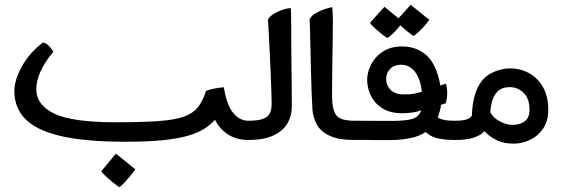

<svg xmlns="http://www.w3.org/2000/svg" viewBox="-20 -571 2309 790"><path d="M494.6 12.2Q329.6 12.2 229.2 -11.5Q128.9 -35.2 84 -81.5Q39.1 -127.9 39.1 -195.8Q39.1 -242.2 70.1 -297.9Q101.1 -353.5 156.2 -396Q167.5 -395.5 180.9 -382.3Q194.3 -369.1 199.2 -357.9Q163.1 -314 146.2 -275.9Q129.4 -237.8 129.4 -204.6Q129.4 -138.2 204.3 -103Q279.3 -67.9 455.1 -67.9Q564 -67.9 631.6 -72.8Q699.2 -77.6 737.1 -91.3Q774.9 -105 794.7 -130.4Q814.5 -155.8 827.6 -196.3Q839.4 -202.1 861.6 -206.5Q883.8 -210.9 900.9 -211.9Q913.6 -136.7 940.2 -105.5Q966.8 -74.2 1002 -74.2H1011.7V4.9H1002Q951.7 4.9 917 -18.6Q882.3 -42 864.7 -78.1Q846.2 -57.6 820.1 -41Q793.9 -24.4 753.2 -12.5Q712.4 -0.5 649.7 5.9Q586.9 12.2 494.6 12.2ZM470.2 199.2Q442.9 179.2 421.4 159.9Q399.9 140.6 397 133.3L457 61L537.1 126Q508.8 162.6 492.4 179.9Q476.1 197.3 470.2 199.2Z M992.2 4.9V-74.2H1002Q1044.9 -74.2 1065.2 -83Q1085.4 -91.8 1091.6 -107.7Q1097.7 -123.5 1097.7 -144Q1097.7 -161.6 1096.4 -198.5Q1095.2 -235.4 1093.3 -280.8Q1091.3 -326.2 1089.1 -370.4Q1086.9 -414.6 1085.2 -447.3Q1083.5 -480 1082.5 -490.7Q1091.3 -507.8 1120.6 -521.7Q1149.9 -535.6 1175.8 -538.1Q1177.2 -532.2 1177.7 -511.5Q1178.2 -490.7 1178.2 -465.1Q1178.2 -439.5 1178.2 -419.4Q1178.2 -358.9 1179.4 -289.6Q1180.7 -220.2 1180.7 -131.3Q1180.7 -95.2 1163.1 -64.2Q1145.5 -33.2 1106.2 -14.2Q1066.9 4.9 1002 4.9Z M1437.5 4.9Q1371.1 4.9 1334.5 -13.2Q1297.9 -31.2 1283 -59.8Q1268.1 -88.4 1265.6 -119.6Q1263.7 -147 1262.2 -189.2Q1260.7 -231.4 1259.5 -279.1Q1258.3 -326.7 1257.3 -371.1Q1256.3 -415.5 1255.6 -447.8Q1254.9 -480 1253.9 -490.7Q1259.8 -505.4 1277.8 -516.1Q1295.9 -526.9 1315.9 -533.4Q1335.9 -540 1347.2 -541.5Q1348.1 -535.6 1348.6 -522.5Q1349.1 -509.3 1349.4 -496.1Q1349.6 -482.9 1349.6 -476.6Q1349.6 -436.5 1348.6 -383.8Q1347.7 -331.1 1346.9 -276.9Q1346.2 -222.7 1346.2 -177.2Q1346.2 -121.6 1362.8 -97.9Q1379.4 -74.2 1437.5 -74.2H1447.3V4.9Z M1585.9 5.4Q1547.4 5.4 1530 5.4Q1512.7 5.4 1506.3 5.1Q1500 4.9 1495.4 4.9Q1490.7 4.9 1478.8 4.9Q1466.8 4.9 1437.5 4.9H1427.7V-74.2H1437.5Q1478 -74.2 1502.7 -74Q1527.3 -73.7 1542.2 -73.7Q1557.1 -73.7 1568.8 -73.7Q1580.6 -73.7 1595.7 -73.7Q1648.4 -73.7 1675.5 -81.3Q1702.6 -88.9 1713.4 -117.7Q1697.8 -110.8 1675 -107.9Q1652.3 -105 1635.7 -105Q1585.4 -105 1553.2 -125.5Q1521 -146 1505.9 -177.5Q1490.7 -209 1490.7 -242.2Q1490.7 -275.4 1507.6 -307.1Q1524.4 -338.9 1556.4 -359.4Q1588.4 -379.9 1634.3 -379.9Q1693.8 -379.9 1734.9 -343.3Q1775.9 -306.6 1792 -219.2L1814.9 -227.1Q1817.4 -219.7 1818.8 -207.8Q1820.3 -195.8 1820.3 -185.5Q1820.3 -178.7 1818.8 -168.5Q1817.4 -158.2 1814.5 -146.5L1794.9 -139.6Q1785.2 -77.1 1753.4 -46.1Q1721.7 -15.1 1677.7 -4.9Q1633.8 5.4 1585.9 5.4ZM1852.5 4.9Q1805.2 4.9 1776.6 -2.9Q1748 -10.7 1727.5 -31.2L1769 -98.6Q1780.3 -85 1799.1 -79.6Q1817.9 -74.2 1852.5 -74.2H1862.3V4.9ZM1641.1 -182.6Q1668.5 -182.6 1681.9 -185.1Q1695.3 -187.5 1715.8 -193.4Q1709.5 -247.6 1687 -276.1Q1664.6 -304.7 1629.9 -304.7Q1602.1 -304.7 1585.4 -287.6Q1568.8 -270.5 1568.8 -245.6Q1568.8 -220.2 1587.2 -201.4Q1605.5 -182.6 1641.1 -182.6ZM1680.7 -422.9Q1654.8 -441.4 1634.3 -460.2Q1613.8 -479 1610.8 -485.8L1669.9 -551.3L1746.6 -489.3Q1726.1 -461.9 1706.1 -443.1Q1686 -424.3 1680.7 -422.9ZM1572.8 -414.6Q1546.4 -433.1 1526.1 -451.7Q1505.9 -470.2 1502.4 -477.5L1562 -543L1638.2 -480.5Q1613.3 -448.2 1595.7 -432.1Q1578.1 -416 1572.8 -414.6Z M2093.3 20Q2053.7 20 2025.6 6.6Q1997.6 -6.8 1979.2 -25.1Q1960.9 -43.5 1950.2 -58.1L1984.4 -138.7Q1997.6 -95.2 2028.8 -76.2Q2060.1 -57.1 2088.4 -57.1Q2120.1 -57.1 2139.4 -72Q2158.7 -86.9 2158.7 -119.6Q2158.7 -165 2134.8 -188.7Q2110.8 -212.4 2077.6 -212.4Q2044.9 -212.4 2027.3 -194.8Q2009.8 -177.2 2002.9 -147.5Q1996.1 -117.7 1996.1 -80.6Q1985.4 -30.8 1948.7 -12.7Q1912.1 5.4 1853.5 4.9Q1851.6 4.9 1848.4 4.9Q1845.2 4.9 1842.8 4.9V-74.2Q1845.2 -74.2 1847.4 -74.2Q1849.6 -74.2 1852.5 -74.2Q1891.1 -74.2 1906.7 -82.3Q1922.4 -90.3 1922.4 -100.6Q1922.4 -104 1922.1 -107.9Q1921.9 -111.8 1922.9 -118.2Q1924.8 -143.1 1929.9 -165.5Q1935.1 -188 1945.8 -210.9Q1965.3 -252 2002.9 -270.8Q2040.5 -289.6 2078.6 -289.6Q2121.6 -289.6 2157.2 -269.8Q2192.9 -250 2214.4 -212.2Q2235.8 -174.3 2235.8 -119.6Q2235.8 -72.8 2214.6 -41.7Q2193.4 -10.7 2160.6 4.6Q2127.9 20 2093.3 20Z"/></svg>

Font: Harmattan SemiBold
Style: Regular
Weight: 600
Designer: George W. Nuss III and SIL International
Foundry: SIL International
Version: Version 4.000